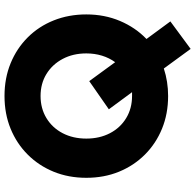

<svg xmlns="http://www.w3.org/2000/svg" viewBox="-27 -729 866 852"><g transform="rotate(-90 406.0 -303.0)"><path d="M406 10Q327 10 261 -17Q195 -44 146 -93Q97 -142 70 -208Q43 -274 43 -353Q43 -432 70 -498Q97 -564 146 -613Q195 -662 261 -689Q327 -716 406 -716Q485 -716 551 -689Q617 -662 666 -613Q715 -564 741.5 -497.5Q768 -431 768 -353Q768 -272 739 -203.5Q710 -135 659 -86L737 20L615 110L528 -9Q470 10 406 10ZM406 -150Q415 -150 423 -150L347 -253L472 -340L556 -225Q575 -251 585 -283.5Q595 -316 595 -353Q595 -412 570.5 -458Q546 -504 503.5 -530Q461 -556 406 -556Q351 -556 308 -530Q265 -504 241 -458Q217 -412 217 -353Q217 -294 241 -248Q265 -202 308 -176Q351 -150 406 -150Z"/></g></svg>

Font: Lexend
Style: Bold
Weight: 700
Designer: Bonnie Shaver-Troup, Thomas Jockin
Foundry: Lexend
Version: Version 1.007; ttfautohint (v1.8.3)